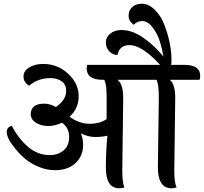

<svg xmlns="http://www.w3.org/2000/svg" viewBox="-20 -1004 1094 1030"><path d="M641 -478 636 -91Q636 -19 648 1Q635 6 620 6Q548 6 548 -104Q548 -190 556 -276Q526 -269 490.5 -269Q455 -269 414 -288Q426 -258 426 -228Q426 -167 385 -129Q344 -91 275 -91Q232 -91 190 -108Q148 -125 117.5 -150Q87 -175 64 -204Q16 -261 16 -297Q16 -320 43 -330Q76 -264 128.5 -218Q181 -172 246 -172Q291 -172 321 -197Q351 -222 351 -270.5Q351 -319 312 -346Q276 -328 238.5 -328Q201 -328 173 -345.5Q145 -363 145 -391.5Q145 -420 164 -434Q183 -448 216 -448Q249 -448 280 -430Q335 -468 335 -516Q335 -550 311 -567.5Q287 -585 250 -585Q184 -585 136 -544Q106 -563 106 -593.5Q106 -624 137 -642.5Q168 -661 211 -661Q289 -661 345.5 -608.5Q402 -556 402 -488.5Q402 -421 353 -378Q405 -340 460 -340Q515 -340 552 -365V-484Q552 -556 539 -576H531Q445 -576 445 -637Q445 -650 448 -656H839Q742 -762 674 -762Q621 -762 610 -709Q586 -709 567 -728Q548 -747 548 -776Q548 -805 572 -824Q596 -843 631 -843Q690 -843 751 -800Q812 -757 857 -700Q849 -745 837 -783.5Q825 -822 799 -856.5Q773 -891 743.5 -891Q714 -891 698 -871Q670 -890 670 -919Q670 -948 689 -966Q708 -984 742.5 -984Q777 -984 810.5 -951.5Q844 -919 862 -870Q900 -771 900 -681Q900 -664 898 -656H969Q1054 -656 1054 -597Q1054 -584 1050 -576H890Q920 -555 920 -478L915 -91Q915 -19 928 1Q916 6 900 6Q827 6 827 -107L832 -484Q832 -556 819 -576H610Q641 -554 641 -478Z"/></svg>

Font: Laila Medium
Style: Regular
Weight: 500
Designer: Hitesh Malaviya
Foundry: Indian Type Foundry
Version: Version 1.302;PS 1.0;hotconv 1.0.78;makeotf.lib2.5.61930; tt